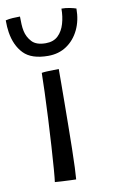

<svg xmlns="http://www.w3.org/2000/svg" viewBox="-103 -759 477 805"><g transform="rotate(-10 135.5 -356.0)"><path d="M154.5 2Q147.5 2 130 1.2Q112.5 0.5 93.8 -0.5Q75 -1.5 64.5 -2.5Q66.5 -15.5 69.8 -56.5Q73 -97.5 76.5 -153.8Q80 -210 83 -269.5Q86 -329 87.8 -380.5Q89.5 -432 90 -463Q97 -464.5 111.5 -465.2Q126 -466 141 -466.2Q156 -466.5 163 -466.5Q163 -446 162.8 -408.2Q162.5 -370.5 162.2 -323Q162 -275.5 161.2 -225Q160.5 -174.5 159.8 -128.5Q159 -82.5 157.5 -48Q156 -13.5 154.5 2ZM280 -703.5Q280 -653 261 -613.5Q242 -574 208.2 -551.2Q174.5 -528.5 129.5 -528.5Q58.5 -528.5 25.2 -563Q-8 -597.5 -17 -655Q-20.5 -676.5 -20.5 -706Q-7 -709.5 10 -710.5Q27 -711.5 41 -711.5Q41 -694.5 41.8 -678.8Q42.5 -663 45.5 -649Q51 -623 69.5 -602.8Q88 -582.5 128.5 -582.5Q161.5 -582.5 181 -601.2Q200.5 -620 209.2 -650Q218 -680 218 -714Q236 -714 253 -710.5Q270 -707 280 -703.5Z"/></g></svg>

Font: Grandstander Light
Style: Regular
Weight: 300
Designer: Tyler Finck
Foundry: Etcetera Type Co
Version: Version 1.200; ttfautohint (v1.8.3)